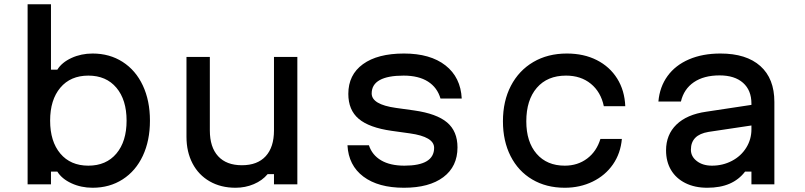

<svg xmlns="http://www.w3.org/2000/svg" viewBox="-20 -868 3790 904"><path d="M250 -60H220V0H110V-848H220V-540H250Q271 -574 316.5 -595Q362 -616 416 -616Q496 -616 557.5 -576.5Q619 -537 652.5 -465.5Q686 -394 686 -300Q686 -206 652.5 -134.5Q619 -63 557.5 -23.5Q496 16 416 16Q362 16 316.5 -5Q271 -26 250 -60ZM576 -300Q576 -398 528 -455Q480 -512 396 -512Q312 -512 264 -455Q216 -398 216 -300Q216 -202 264 -145Q312 -88 396 -88Q480 -88 528 -145Q576 -202 576 -300Z M1380 0H1270V-48H1240Q1215 -18 1175 -1Q1135 16 1089 16Q1020 16 967.5 -14Q915 -44 886.5 -98.5Q858 -153 858 -224V-600H968V-254Q968 -175 1007 -132.5Q1046 -90 1119 -90Q1192 -90 1231 -132.5Q1270 -175 1270 -254V-600H1380Z M1884 -88Q1954 -88 1989 -109Q2024 -130 2024 -172Q2024 -198 1995.5 -215Q1967 -232 1910 -240L1824 -252Q1718 -267 1669 -308.5Q1620 -350 1620 -426Q1620 -516 1689 -566Q1758 -616 1882 -616Q2006 -616 2077.5 -560Q2149 -504 2154 -404H2054Q2039 -456 1995 -484Q1951 -512 1880 -512Q1806 -512 1768 -491Q1730 -470 1730 -428Q1730 -402 1758.5 -385Q1787 -368 1844 -360L1930 -348Q2036 -333 2085 -291.5Q2134 -250 2134 -174Q2134 -84 2067.5 -34Q2001 16 1882 16Q1761 16 1691 -36.5Q1621 -89 1616 -184H1717Q1732 -138 1774.5 -113Q1817 -88 1884 -88Z M2348 -297Q2348 -392 2385.5 -464Q2423 -536 2491 -576Q2559 -616 2649 -616Q2729 -616 2790 -585Q2851 -554 2886 -498Q2921 -442 2924 -368H2823Q2809 -435 2762 -473.5Q2715 -512 2645 -512Q2557 -512 2507.5 -454.5Q2458 -397 2458 -297Q2458 -200 2506.5 -144Q2555 -88 2639 -88Q2700 -88 2744.5 -121.5Q2789 -155 2807 -214H2908Q2902 -146 2866 -94Q2830 -42 2770.5 -13Q2711 16 2639 16Q2552 16 2486 -23Q2420 -62 2384 -133Q2348 -204 2348 -297Z M3530 -279 3316 -247Q3274 -240 3253.5 -219Q3233 -198 3233 -163Q3233 -131 3261 -109.5Q3289 -88 3332 -88Q3383 -88 3426 -110.5Q3469 -133 3493.5 -172.5Q3518 -212 3518 -259V-380Q3518 -443 3478.5 -478Q3439 -513 3368 -513Q3294 -513 3247 -481Q3200 -449 3186 -390H3080Q3086 -459 3123 -510Q3160 -561 3224 -588.5Q3288 -616 3372 -616Q3494 -616 3560 -557Q3626 -498 3626 -388V0H3518V-60H3488Q3459 -22 3415 -3Q3371 16 3310 16Q3251 16 3207 -6Q3163 -28 3139.5 -67.5Q3116 -107 3116 -160Q3116 -234 3165 -281.5Q3214 -329 3305 -342L3530 -376Z"/></svg>

Font: Martian Mono Custom sWd Rg
Style: Regular
Weight: 400
Width: 6
Monospace: yes
Designer: Alex Havermale
Foundry: Evil Martians
Version: Version 1.000